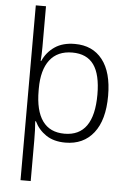

<svg xmlns="http://www.w3.org/2000/svg" viewBox="-63 -783 726 1069"><g transform="rotate(5 300.0 -248.5)"><path d="M93 -737H150V-509Q150 -470 147 -431H150Q172 -481 216.5 -511.5Q261 -542 329 -542Q428 -542 483 -472Q538 -402 538 -270Q538 -135 481 -62.5Q424 10 323 10Q258 10 215 -19Q172 -48 150 -94H146Q150 -47 150 13V240H93ZM478 -272Q478 -384 439 -438.5Q400 -493 319 -493Q236 -493 193 -437Q150 -381 150 -277V-266Q150 -154 191 -96.5Q232 -39 314 -39Q478 -39 478 -272Z"/></g></svg>

Font: Noto Sans Mono UI Light
Style: Regular
Weight: 300
Monospace: yes
Designer: Monotype Design team
Foundry: Monotype Imaging Inc.
Version: Version 1.000